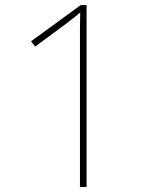

<svg xmlns="http://www.w3.org/2000/svg" viewBox="-20 -734 610 754"><path d="M294 0V-563Q294 -592 294 -614Q294 -636 294.5 -654Q295 -672 295 -685Q283 -675 271.5 -665.5Q260 -656 241 -642L118 -551L102 -572L297 -714H320V0Z"/></svg>

Font: Noto Sans Symbols Thin
Style: Regular
Weight: 250
Version: Version 2.002